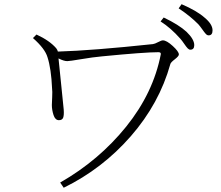

<svg xmlns="http://www.w3.org/2000/svg" viewBox="-20 -839 1040 902"><path d="M134.8 -660.2 151.4 -676.8Q212.9 -648.4 244.1 -612.3Q250 -604.5 252 -596.7Q415 -601.6 698.2 -631.8Q707 -632.8 722.7 -641.1Q738.3 -649.4 745.1 -649.4Q762.7 -649.4 791.5 -623Q820.3 -596.7 820.3 -583Q820.3 -575.2 801.3 -560.5Q782.2 -545.9 780.3 -538.1Q728.5 -352.5 594.7 -199.2Q460.9 -45.9 279.3 43L262.7 18.6Q445.3 -85.9 572.8 -244.1Q700.2 -402.3 735.4 -584Q736.3 -588.9 733.4 -591.3Q730.5 -593.8 724.6 -593.8Q659.2 -593.8 459 -574.2Q416 -570.3 361.3 -561Q306.6 -551.8 295.9 -551.8Q280.3 -551.8 254.9 -564.5Q256.8 -543 267.1 -444.8Q277.3 -346.7 279.3 -324.2Q281.2 -298.8 276.9 -286.6Q272.5 -274.4 256.8 -274.4Q239.3 -274.4 231.4 -298.8Q223.6 -323.2 223.6 -345.7Q223.6 -352.5 225.1 -381.8Q226.6 -411.1 224.6 -423.8Q220.7 -515.6 203.1 -570.3Q191.4 -610.4 134.8 -660.2ZM734.4 -738.3 749 -756.8Q820.3 -722.7 856.4 -689.5Q892.6 -654.3 892.6 -627Q892.6 -605.5 874 -605.5Q868.2 -605.5 861.8 -611.8Q855.5 -618.2 845.2 -633.3Q835 -648.4 827.1 -657.2Q782.2 -708 734.4 -738.3ZM819.3 -799.8 833 -819.3Q905.3 -788.1 940.4 -756.8Q978.5 -725.6 978.5 -696.3Q978.5 -672.9 960 -672.9Q953.1 -672.9 946.8 -679.7Q940.4 -686.5 930.2 -701.2Q919.9 -715.8 912.1 -724.6Q875 -762.7 819.3 -799.8Z"/></svg>

Font: GenYoMin TW TTF ExtraLight
Style: Regular
Weight: 250
Version: Version 1.300